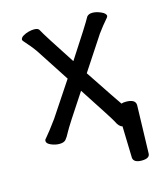

<svg xmlns="http://www.w3.org/2000/svg" viewBox="-102 -567 704 822"><g transform="rotate(-15 250.0 -156.0)"><path d="M425 177Q390 177 387 155L383 14Q368 11 356 -15Q351 -26 251 -179Q162 -45 151 -23.5Q140 -2 131.5 7.5Q123 17 103 17Q85 17 66.5 9Q48 1 48 -10Q48 -17 53 -21Q73 -44 108 -92L209 -244L114 -390Q96 -416 67 -448L63 -454Q63 -464 74.5 -471Q86 -478 99.5 -481.5Q113 -485 124 -485Q144 -485 148 -474Q159 -452 252 -310Q345 -452 359 -479Q367 -489 384 -489Q401 -489 421.5 -480Q442 -471 442 -459L439 -453Q412 -422 392 -394L294 -245Q395 -93 404 -81Q411 -84 424 -84Q467 -84 467 -57L461 155Q461 177 425 177Z"/></g></svg>

Font: LXGW WenKai Mono TC
Style: Bold
Weight: 700
Designer: LXGW / Fontworks Inc.
Foundry: LXGW / Fontworks Inc.
Version: Version 1.330